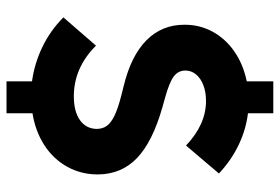

<svg xmlns="http://www.w3.org/2000/svg" viewBox="-159 -658 888 610"><g transform="rotate(90 285.0 -353.0)"><path d="M238.3 70.3V-10.7Q181.2 -18.6 129.2 -43.7Q77.1 -68.8 35.2 -110.4L125 -213.9Q195.3 -143.6 286.1 -143.6Q334.5 -143.6 361.8 -163.1Q389.2 -182.6 389.6 -216.8Q389.2 -235.8 379.4 -249Q369.6 -262.2 347.2 -272.9Q324.7 -283.7 285.2 -293.9L253.9 -301.8Q157.2 -325.2 107.7 -374.5Q58.1 -423.8 58.6 -496.1Q58.6 -544.4 81.1 -585.2Q103.5 -626 144.3 -654.1Q185.1 -682.1 238.3 -692.9V-777.3H339.8V-696.8Q392.6 -690.4 441.4 -666.7Q490.2 -643.1 531.2 -604.5L442.4 -500Q375.5 -563.5 300.8 -563.5Q272.9 -563.5 251 -555.2Q229 -546.9 216.6 -532Q204.1 -517.1 204.1 -498Q204.1 -475.1 223.1 -460.9Q242.2 -446.8 290 -433.6L321.3 -424.8Q429.7 -394 481.7 -344.7Q533.7 -295.4 534.2 -219.7Q534.2 -166.5 509.8 -122.6Q485.4 -78.6 441.4 -50Q397.5 -21.5 339.8 -12.2V70.3Z"/></g></svg>

Font: Wanted Sans
Style: Bold
Weight: 700
Designer: Original Design by Kil Hyung-jin and Kang Hanbin, Wanted Lab, Inc; Hangeul from Source Han Sans by Jang Soo-young and Ka
Foundry: Wanted Lab, Inc.
Version: Version 1.000